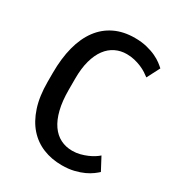

<svg xmlns="http://www.w3.org/2000/svg" viewBox="-174 -834 885 956"><g transform="rotate(30 268.5 -355.5)"><path d="M323.2 10.3Q264.6 10.3 215.6 -9.5Q166.5 -29.3 130.9 -69.3Q95.2 -109.4 75.2 -170.4Q55.2 -231.4 55.2 -314.5V-365.2Q55.2 -449.2 72.5 -515.4Q89.8 -581.5 123.8 -627.2Q157.7 -672.9 207.8 -697Q257.8 -721.2 323.2 -721.2Q361.8 -721.2 392.3 -713.6Q422.9 -706.1 445.6 -695.3Q468.3 -684.6 483.6 -672.9Q499 -661.1 507.8 -652.8L469.7 -579.1Q460 -586.9 445.6 -596.2Q431.2 -605.5 412.8 -613.3Q394.5 -621.1 373 -626.2Q351.6 -631.3 328.1 -631.3Q293.5 -631.3 263.7 -616.9Q233.9 -602.5 212.2 -573.5Q190.4 -544.4 178.2 -500.2Q166 -456.1 166 -396.5V-332Q166 -267.6 178 -219.7Q189.9 -171.9 211.9 -140.4Q233.9 -108.9 264.4 -93.5Q294.9 -78.1 332 -78.1Q355 -78.1 376 -83.5Q397 -88.9 415 -96.7Q433.1 -104.5 447.3 -113.5Q461.4 -122.6 470.7 -130.9L509.3 -58.1Q500.5 -49.8 484.9 -38.1Q469.2 -26.4 446.3 -15.6Q423.3 -4.9 392.6 2.7Q361.8 10.3 323.2 10.3Z"/></g></svg>

Font: Ufes Sans Medium
Style: Regular
Weight: 500
Designer: Ricardo Esteves & Filipe Motta
Foundry: ProDesignUfes - Ricardo Esteves, Filipe Motta (This is a derivative work, based on Roboto family, by Christian Robertson
Version: Version 2.0